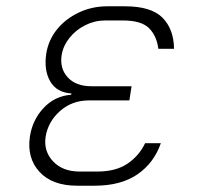

<svg xmlns="http://www.w3.org/2000/svg" viewBox="-20 -580 640 610"><path d="M281 10H225Q146 10 105.5 -34Q65 -78 75 -146Q83 -199 118.5 -237Q154 -275 206 -279L207 -283Q160 -286 139.5 -321.5Q119 -357 127 -410Q134 -453 161 -486.5Q188 -520 230 -540Q272 -560 321 -560H377Q460 -560 496 -524Q532 -488 533 -425H483Q478 -466 453.5 -490.5Q429 -515 370 -515H314Q281 -515 251 -500Q221 -485 201 -460Q181 -435 176 -406Q169 -363 195 -334.5Q221 -306 270 -306H398L391 -261H263Q209 -261 171 -227.5Q133 -194 125 -146Q118 -100 148.5 -67.5Q179 -35 233 -35H289Q348 -35 385 -60Q422 -85 441 -125H491Q469 -62 416.5 -26Q364 10 281 10Z"/></svg>

Font: JetBrains Mono NL Thin
Style: Italic
Weight: 100
Italic angle: -9°
Monospace: yes
Designer: Philipp Nurullin, Konstantin Bulenkov
Foundry: JetBrains
Version: Version 2.305; ttfautohint (v1.8.4.7-5d5b)